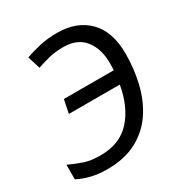

<svg xmlns="http://www.w3.org/2000/svg" viewBox="-172 -849 929 983"><g transform="rotate(-30 293.0 -357.0)"><path d="M179 10Q84 10 9 -29V-115Q50 -96 89.5 -82.5Q129 -69 184 -69Q300 -69 365 -141Q430 -213 451 -334H150L166 -413H461Q461 -422 461.5 -432Q462 -442 462 -456Q462 -539 420.5 -592Q379 -645 295 -645Q248 -645 210.5 -635.5Q173 -626 138 -614L115 -688Q152 -702 200.5 -713Q249 -724 304 -724Q420 -724 488 -655.5Q556 -587 556 -456Q556 -367 536 -283.5Q516 -200 472 -134Q428 -68 355.5 -29Q283 10 179 10Z"/></g></svg>

Font: Noto IKEA Latin
Style: Italic
Weight: 400
Italic angle: -12°
Designer: Monotype Design Team
Foundry: Monotype Imaging Inc.
Version: Version 1.0